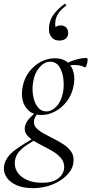

<svg xmlns="http://www.w3.org/2000/svg" viewBox="-64 -694 474 995"><path d="M106.8 281Q52.8 281 17.5 263.9Q-17.8 246.8 -33.2 219.2Q-48.6 191.6 -42 160.6Q-31.6 116.6 13.9 83.5Q59.4 50.4 118.2 18L125.2 26Q101.6 40.2 77.5 55.8Q53.4 71.4 35.9 90.7Q18.4 110 13.6 138Q8.8 170.2 25 196.4Q41.2 222.6 74.8 237.9Q108.4 253.2 154.6 253.2Q209.4 253.2 238.2 230.4Q267 207.6 268.6 175Q269.6 147.8 254.1 127.9Q238.6 108 213.7 92.7Q188.8 77.4 161.5 63.8Q134.2 50.2 110.4 35.6Q86.6 21 73.7 3.4Q60.8 -14.2 65 -37.8Q70 -60.4 88.3 -80.3Q106.6 -100.2 133.8 -123L144 -115.2Q132.6 -108.8 123.3 -95.5Q114 -82.2 112.2 -68Q109.2 -46.8 123.8 -31Q138.4 -15.2 163 -1.8Q187.6 11.6 215.3 25.5Q243 39.4 267.4 55.7Q291.8 72 306 93.8Q320.2 115.6 316.6 146Q313.6 181.6 284 212.4Q254.4 243.2 208.1 262.1Q161.8 281 106.8 281ZM150.8 -98Q112 -98 87.2 -118.6Q62.4 -139.2 53.8 -172.7Q45.2 -206.2 53.8 -246Q61.8 -288.2 86.5 -321.1Q111.2 -354 146.3 -373Q181.4 -392 221 -392Q261 -392 285 -371.9Q309 -351.8 317.2 -318.8Q325.4 -285.8 316.6 -246Q307.6 -200.8 281.7 -167.8Q255.8 -134.8 221.2 -116.4Q186.6 -98 150.8 -98ZM176 -116.8Q205.2 -116.8 230.1 -144Q255 -171.2 263.2 -218.6Q268.6 -251.4 264.1 -287.2Q259.6 -323 243.1 -348.6Q226.6 -374.2 196.2 -374.2Q166.2 -374.2 140.8 -345Q115.4 -315.8 108 -271.4Q101.6 -235.6 107.3 -199.6Q113 -163.6 130.6 -140.2Q148.2 -116.8 176 -116.8ZM258.2 -346 257.2 -353Q287.2 -371.4 321.8 -382.5Q356.4 -393.6 384.4 -393.6Q389.4 -393.6 389.9 -385.4Q390.4 -377.2 387.9 -367.3Q385.4 -357.4 382.4 -350.3Q379.4 -343.2 376.4 -345.2Q353.2 -357.4 320.2 -357Q287.2 -356.6 258.2 -346ZM269.8 -673Q273.8 -675 277.3 -670.5Q280.8 -666 276.8 -663Q254.8 -647.6 240.7 -627.8Q226.6 -608 223.4 -586.4Q219.4 -559.8 226.8 -548.7Q234.2 -537.6 243.8 -534.8L215.6 -525.4Q214.6 -544.2 224.3 -553.2Q234 -562.2 250 -562.2Q270 -562.2 280 -550.2Q290 -538.2 289.2 -521Q288.4 -503.6 276.3 -493.7Q264.2 -483.8 242.8 -483.8Q214.6 -483.8 199.7 -506.3Q184.8 -528.8 191.8 -567.6Q197.4 -599.2 218.7 -625.3Q240 -651.4 269.8 -673Z"/></svg>

Font: Cormorant Garamond Light
Style: Italic
Weight: 300
Italic angle: -10°
Designer: Christian Thalmann (Catharsis Fonts)
Foundry: Catharsis Fonts
Version: Version 4.001